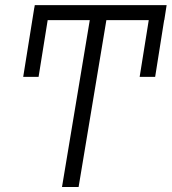

<svg xmlns="http://www.w3.org/2000/svg" viewBox="-20 -748 686 768"><path d="M644.5 -717.3 600.6 -440.4H538.6L583 -717.3ZM178.7 -717.3 134.3 -440.4H72.8L117.2 -717.3ZM415.5 -727.5 294.4 0H228L349.1 -727.5ZM646.5 -727.5 637.2 -667.5H109.4L119.1 -727.5Z"/></svg>

Font: Inter Tight Light
Style: Italic
Weight: 300
Italic angle: -9.39999°
Designer: Rasmus Andersson
Foundry: rsms
Version: Version 3.004